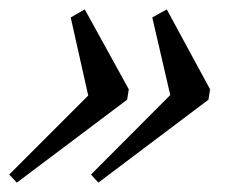

<svg xmlns="http://www.w3.org/2000/svg" viewBox="-84 -410 492 407"><path d="M124.5 -22.9 108.9 -40 276.9 -208.5 238.8 -373 269.5 -390.1 361.3 -220.7 357.9 -198.7ZM-48.3 -22.9 -64.5 -40 103 -207.5 65.9 -373 95.7 -390.1 189 -220.7 185.5 -198.7Z"/></svg>

Font: Elstob 6pt
Style: Italic
Weight: 400
Italic angle: -20°
Designer: Peter S. Baker
Version: Version 1.015